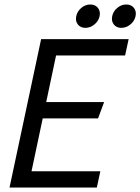

<svg xmlns="http://www.w3.org/2000/svg" viewBox="-20 -843 631 863"><path d="M164.8 -667H558.2L542.3 -593.7H232L187.7 -384.2H448L420.7 -310.8H172L121.7 -73.3H431L415.2 0H22.8ZM363.7 -717.8Q341.7 -717.8 329.8 -733.1Q318 -748.3 322.7 -770.3Q327.4 -792.5 345.6 -807.7Q363.8 -822.8 385.9 -822.8Q408 -822.8 420.1 -807.7Q432.3 -792.5 427.7 -770.3Q423 -748.3 404.4 -733.1Q385.8 -717.8 363.7 -717.8ZM525.4 -717.8Q503.3 -717.8 491.5 -733.1Q479.7 -748.3 484.3 -770.3Q489 -792.5 507.3 -807.7Q525.5 -822.8 547.6 -822.8Q569.6 -822.8 581.8 -807.7Q594 -792.5 589.3 -770.3Q584.7 -748.3 566.1 -733.1Q547.5 -717.8 525.4 -717.8Z"/></svg>

Font: Epunda Sans Light
Style: Italic
Weight: 300
Italic angle: -12.0243°
Designer: Simon Atzbach
Foundry: typofactur
Version: Version 2.204